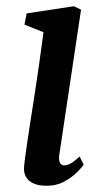

<svg xmlns="http://www.w3.org/2000/svg" viewBox="-20 -586 339 616"><path d="M128.5 10Q105 10 88.2 2.8Q71.5 -4.5 63.2 -18.8Q55 -33 57.5 -54.5Q59.5 -75 64.5 -109.2Q69.5 -143.5 76.2 -187.5Q83 -231.5 90.8 -281Q98.5 -330.5 105.8 -382Q113 -433.5 119.5 -482.5L58.5 -507L65.5 -543L217 -566L240 -555L170.5 -91Q167.5 -73 172.2 -64.2Q177 -55.5 186 -55.5Q196 -55.5 207.2 -61.8Q218.5 -68 235.5 -84L248.5 -57.5Q243.5 -50 227.8 -34Q212 -18 187 -4Q162 10 128.5 10Z"/></svg>

Font: Merriweather 20pt Medium
Style: Italic
Weight: 500
Italic angle: -7.8°
Version: Version 2.101